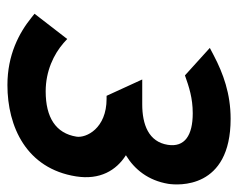

<svg xmlns="http://www.w3.org/2000/svg" viewBox="-82 -548 641 517"><g transform="rotate(90 238.5 -289.5)"><path d="M17 -62 27 -54C69 -20 128 11 209 11C321 11 434 -40 455 -174C465 -238 439 -282 398 -308C436 -331 466 -368 475 -422C479 -448 490 -590 300 -590C232 -590 178 -570 130 -545L109 -534L183 -467C214 -478 244 -488 285 -488C345 -488 377 -466 370 -421C362 -369 315 -352 261 -352H194L238 -256H246C326 -256 352 -201 348 -175C339 -119 296 -92 226 -92C171 -92 126 -114 96 -140L85 -150Z"/></g></svg>

Font: Charger Sport
Style: BlkObl
Weight: 900
Designer: Jasper
Foundry: Cannot Into Space Fonts
Version: Version 1.1